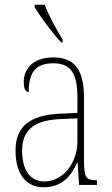

<svg xmlns="http://www.w3.org/2000/svg" viewBox="-20 -786 475 816"><path d="M240 -606H246V-619C221 -657 187 -721 170 -766H127V-756C147 -721 205 -642 240 -606ZM166 10C245 10 284 -41 308 -95H310L316 0H392V-20H388C346 -20 337 -31 337 -105V-372C337 -491 296 -542 206 -542C120 -542 81 -492 81 -439C81 -410 88 -395 102 -395C102 -479 132 -517 206 -517C284 -517 309 -471 309 -371V-306L240 -303C108 -298 46 -250 46 -146C46 -40 96 10 166 10ZM169 -15C102 -15 74 -71 74 -146C74 -227 118 -276 239 -280L309 -283V-185C309 -96 250 -15 169 -15Z"/></svg>

Font: Noto Serif Bengali Condensed Thin
Style: Regular
Weight: 100
Width: 3
Designer: Juan Bruce, Universal Thirst, Indian Type Foundry and the Monotype Design Team.
Foundry: Monotype Imaging Inc.
Version: Version 2.003